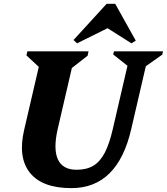

<svg xmlns="http://www.w3.org/2000/svg" viewBox="-20 -955 861 991"><path d="M104.6 -284.4 189.8 -651 229 -564.4 116.4 -669.2 121.2 -690H437L432.2 -667.4L300.2 -564.6L361.8 -651L277.8 -289Q254.2 -185.8 278.9 -132.3Q303.6 -78.8 375.6 -78.8Q426.4 -78.8 461.4 -99.4Q496.4 -120 520.6 -166.4Q544.8 -212.8 562.2 -289L646.2 -651L670.2 -590L564.2 -674L568.2 -690H821.4L817.4 -673L701.4 -591L741.4 -651L657.4 -289Q587.4 16 348.4 16Q198.6 16 135 -62.6Q71.4 -141.2 104.6 -284.4ZM377.8 -731.4 359.4 -748.4 530.4 -935.4H574.6L680.8 -745.2L658.4 -731.4L528.6 -813.6H543.6Z"/></svg>

Font: Platypi Light
Style: Italic
Weight: 300
Italic angle: -13°
Designer: David Sargent
Foundry: Bolt Cutter Type
Version: Version 1.200